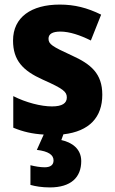

<svg xmlns="http://www.w3.org/2000/svg" viewBox="-20 -579 501 839"><path d="M335 125C335 71 294 43 248 33L257 8C371 -5 427 -67 427 -165C427 -258 377 -299 293 -337C208 -376 192 -386 192 -410C192 -431 210 -441 244 -441C284 -441 331 -425 377 -402L422 -515C361 -545 306 -559 241 -559C117 -559 37 -504 37 -402C37 -315 80 -270 167 -231C257 -191 272 -178 272 -153C272 -128 252 -114 207 -114C159 -114 93 -131 38 -159V-21C81 -3 122 6 171 9L141 76C192 82 214 98 214 122C214 143 199 152 175 152C156 152 133 148 113 143V229C134 235 163 240 198 240C290 240 335 196 335 125Z"/></svg>

Font: Noto Sans Arabic UI SmCn XBd
Style: Regular
Weight: 800
Width: 4
Designer: Monotype Design Team, Nadine Chahine and Nizar Qandah
Foundry: Monotype Imaging Inc.
Version: Version 2.010